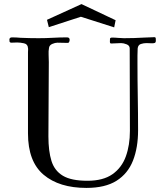

<svg xmlns="http://www.w3.org/2000/svg" viewBox="-20 -915 796 940"><path d="M743 -717Q743 -707 738 -705Q733 -703 725 -703Q718 -703 711 -703.5Q704 -704 697 -704Q683 -704 669.5 -699.5Q656 -695 654 -678Q653 -661 653 -643Q653 -625 653 -607Q653 -525 654.5 -442.5Q656 -360 656 -277Q656 -192 631 -128.5Q606 -65 550.5 -30Q495 5 403 5Q270 5 193.5 -59.5Q117 -124 117 -262V-660Q117 -665 117.5 -670.5Q118 -676 117 -680Q116 -699 97.5 -703Q79 -707 64 -707Q57 -707 49.5 -706.5Q42 -706 34 -706Q31 -706 27 -710Q26 -714 26 -721Q26 -732 39 -732Q50 -732 60 -731.5Q70 -731 80 -730Q103 -729 125 -728.5Q147 -728 169 -728Q204 -728 238.5 -730Q273 -732 308 -732Q321 -732 321 -720Q321 -716 319 -710.5Q317 -705 311 -705Q298 -705 286 -705.5Q274 -706 261 -706Q250 -706 236 -700Q222 -694 220 -681Q217 -665 218 -646.5Q219 -628 219 -611Q219 -520 218 -429Q217 -338 217 -247Q217 -175 232 -127Q247 -79 288 -54.5Q329 -30 408 -30Q485 -30 530.5 -62Q576 -94 596 -149Q616 -204 616 -274Q616 -375 615.5 -476Q615 -577 615 -678Q615 -692 600 -698Q585 -704 573 -704Q561 -704 549 -703Q537 -702 524 -702Q518 -702 518 -711Q518 -719 518.5 -725Q519 -731 529 -731Q543 -731 558 -729.5Q573 -728 587 -728Q637 -728 686 -731Q699 -731 711.5 -732Q724 -733 736 -733Q742 -733 742.5 -727Q743 -721 743 -717ZM546 -816 539 -781 376 -833 219 -782 210 -818 379 -895Z"/></svg>

Font: Kaisei Opti
Style: Regular
Weight: 400
Designer: Font-Kai, 金井和夫
Foundry: KAZUO KANAI
Version: Version 5.003